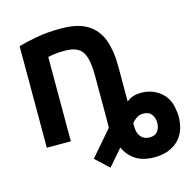

<svg xmlns="http://www.w3.org/2000/svg" viewBox="-108 -652 957 957"><g transform="rotate(-15 371.0 -173.5)"><path d="M575 -28Q604 -28 617.5 -9.5Q631 9 631 34Q631 59 618 77Q605 95 576 95Q548 95 531.5 76Q515 57 515 22V4Q528 -10 541.5 -19Q555 -28 575 -28ZM516 -292Q516 -367 495.5 -424Q475 -481 425.5 -512.5Q376 -544 288 -544Q218 -544 161 -533.5Q104 -523 67 -512V12H191V-423Q202 -426 223.5 -429Q245 -432 279 -432Q344 -432 368 -396.5Q392 -361 392 -273V-48Q392 -43 391.5 -27Q391 -11 392 -5L279 126L348 190L421 106Q440 148 477.5 172.5Q515 197 576 197Q641 197 686 162.5Q731 128 740 62Q745 29 739 -1Q732 -63 690 -97Q648 -131 591 -131Q569 -131 551 -125.5Q533 -120 516 -106Z"/></g></svg>

Font: Repo DemiBold
Style: Regular
Weight: 600
Designer: Stefan Peev
Foundry: Context Ltd
Version: Version 1.502